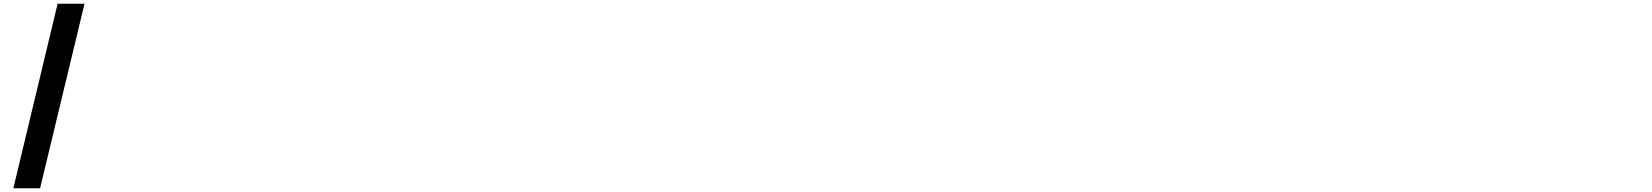

<svg xmlns="http://www.w3.org/2000/svg" viewBox="-20 -880 8777 1020"><path d="M429 -860H286L51 120H193Z"/></svg>

Font: Poland Can Into
Style: Bold
Weight: 700
Foundry: Cannot Into Space Fonts
Version: Version 0.99